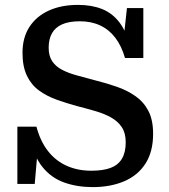

<svg xmlns="http://www.w3.org/2000/svg" viewBox="-20 -748 692 785"><path d="M353 -50Q401 -50 432 -61.5Q463 -73 478.5 -99Q494 -125 494 -166Q494 -204 478 -228Q462 -252 434.5 -267.5Q407 -283 371 -293.5Q335 -304 296 -314Q252 -326 211.5 -340.5Q171 -355 139.5 -378Q108 -401 90 -438.5Q72 -476 72 -532Q72 -594 100 -637.5Q128 -681 179 -704.5Q230 -728 299 -728Q355 -728 397.5 -711Q440 -694 469 -655.5Q498 -617 513 -552L484 -577L499 -715H566V-511H491Q477 -560 451.5 -593.5Q426 -627 389.5 -644Q353 -661 307 -661Q262 -661 234 -648.5Q206 -636 192.5 -612Q179 -588 179 -553Q179 -519 193.5 -497.5Q208 -476 234 -462.5Q260 -449 295 -439.5Q330 -430 371 -419Q415 -408 457 -393.5Q499 -379 533 -355.5Q567 -332 586.5 -295Q606 -258 606 -201Q606 -128 575 -79.5Q544 -31 488 -7Q432 17 359 17Q295 17 242 -2Q189 -21 153 -66Q117 -111 102 -188L136 -158L122 4H51V-230H129Q145 -170 176.5 -130Q208 -90 253 -70Q298 -50 353 -50Z"/></svg>

Font: Roboto Serif 20pt Medium
Style: Regular
Weight: 500
Version: Version 1.008